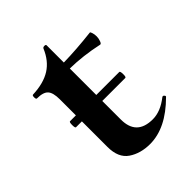

<svg xmlns="http://www.w3.org/2000/svg" viewBox="-146 -541 631 631"><g transform="rotate(-45 169.5 -225.0)"><path d="M172.9 -112.8Q172.9 -39.1 248 -39.1Q284.2 -39.1 321.8 -68.8L324.2 -69.8Q328.1 -69.8 330.6 -65.9Q333 -62 330.1 -60.1Q257.8 12.2 184.1 12.2Q140.1 12.2 109.1 -8.8Q78.1 -29.8 78.1 -80.1V-199.2H50.8Q46.9 -199.2 46.9 -213.1Q46.9 -227.1 50.8 -227.1H78.1V-301.8Q78.1 -332.5 67.1 -344.7Q56.2 -356.9 26.9 -356.9Q22.9 -356.9 22.9 -366Q22.9 -375 26.9 -375Q77.6 -377 109.4 -397Q141.1 -417 158.2 -458Q160.2 -461.9 166.5 -461.9Q172.9 -461.9 172.9 -458V-377.9Q231 -378.9 303.2 -387.2Q305.2 -387.2 307.6 -379.6Q310.1 -372.1 310.1 -362.5Q310.1 -353 306.6 -343.5Q303.2 -334 298.8 -335Q233.9 -349.1 172.9 -350.1V-227.1H279.8Q283.7 -227.1 283.9 -213.1Q284.2 -199.2 279.8 -199.2H172.9Z"/></g></svg>

Font: Cormorant-Bold
Style: Bold
Weight: 700
Designer: Christian Thalmann (Catharsis Fonts)
Version: Version 3.000